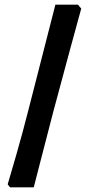

<svg xmlns="http://www.w3.org/2000/svg" viewBox="-20 -695 369 825"><path d="M13 97Q22 68 50.5 -31.5Q79 -131 103 -226L218 -675H315L329 -658Q316 -612 281 -482.5Q246 -353 209 -215Q178 -95 155 -6.5Q132 82 125 110H23Z"/></svg>

Font: Alegreya ExtraBold
Style: Regular
Weight: 800
Designer: Juan Pablo del Peral
Foundry: Huerta Tipografica
Version: Version 2.007; ttfautohint (v1.6)